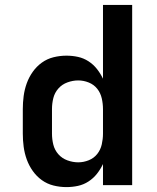

<svg xmlns="http://www.w3.org/2000/svg" viewBox="-20 -755 640 783"><path d="M251 8Q224 8 198 1.5Q172 -5 150.5 -20.5Q129 -36 113.5 -58Q98 -80 89 -105Q80 -130 76.5 -156.5Q73 -183 73 -210V-310Q73 -337 76.5 -363.5Q80 -390 89 -415Q98 -440 113.5 -462Q129 -484 150.5 -499.5Q172 -515 198 -521.5Q224 -528 251 -528Q275 -528 298 -523Q321 -518 341 -505Q361 -492 375.5 -473.5Q390 -455 400 -434V-735H519V0H400V-86Q390 -65 375.5 -46.5Q361 -28 341 -15Q321 -2 298 3Q275 8 251 8ZM299 -93Q321 -93 342 -101.5Q363 -110 376.5 -127Q390 -144 395 -166Q400 -188 400 -210V-310Q400 -332 395 -354Q390 -376 376.5 -393Q363 -410 342 -418.5Q321 -427 299 -427Q277 -427 255 -419Q233 -411 218 -394Q203 -377 197.5 -355Q192 -333 192 -310V-210Q192 -187 197.5 -165Q203 -143 218 -126Q233 -109 255 -101Q277 -93 299 -93Z"/></svg>

Font: Iosevka Fixed Extended
Style: Bold
Weight: 700
Width: 7
Monospace: yes
Designer: Belleve Invis
Foundry: Belleve Invis
Version: Version 24.1.1; ttfautohint (v1.8.4)